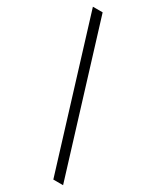

<svg xmlns="http://www.w3.org/2000/svg" viewBox="-244 -863 901 1108"><g transform="rotate(30 206.5 -309.0)"><path d="M389 180H324L23 -798H88Z"/></g></svg>

Font: Noto Serif JP ExtraLight ExtraBold
Style: Regular
Weight: 800
Version: Version 2.003-H1;hotconv 1.1.1;makeotfexe 2.6.0